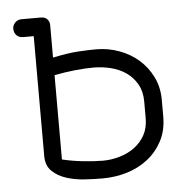

<svg xmlns="http://www.w3.org/2000/svg" viewBox="-45 -598 631 642"><g transform="rotate(-5 270.5 -277.0)"><path d="M494 -188Q494 -142 475.5 -107Q457 -72 426.5 -48Q396 -24 356.5 -12Q317 0 274 0Q247 0 214.5 -2Q182 -4 153.5 -13Q125 -22 105.5 -40.5Q86 -59 86 -92V-494H50Q37 -494 28.5 -502.5Q20 -511 20 -525Q20 -536 28.5 -545Q37 -554 50 -554H115Q129 -554 136.5 -546Q144 -538 144 -526V-417Q196 -428 231.5 -430Q267 -432 290 -432Q330 -432 367 -418.5Q404 -405 432 -380.5Q460 -356 477 -321.5Q494 -287 494 -245ZM435 -244Q435 -278 421 -302.5Q407 -327 384.5 -342.5Q362 -358 333.5 -365Q305 -372 276 -372Q248 -372 214 -368.5Q180 -365 144 -358V-75Q177 -67 214.5 -63Q252 -59 280 -59Q308 -59 336 -67Q364 -75 386 -91Q408 -107 421.5 -131Q435 -155 435 -188Z"/></g></svg>

Font: VDS
Style: Thin
Weight: 100
Width: 0
Designer: artmaker
Foundry: artmaker
Version: Version 1.000 2012 initial release